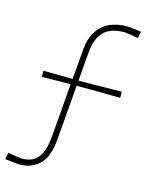

<svg xmlns="http://www.w3.org/2000/svg" viewBox="-122 -773 758 970"><g transform="rotate(15 257.0 -288.5)"><path d="M75 119Q65.5 119 39.8 116Q14 113 -1 111L6 76Q29.5 80.5 51.5 83.8Q73.5 87 78 87Q136 87 163.5 51.2Q191 15.5 197 -56Q203 -127 209 -198Q215 -269 220.5 -340Q193 -339.5 151.5 -339Q110 -338.5 70 -338V-370Q111 -369.5 153.5 -369Q196 -368.5 223 -368Q226.5 -407 229.8 -445.5Q233 -484 236 -523Q241.5 -587 267.5 -625Q293.5 -663 333 -679.5Q372.5 -696 419 -696Q429 -696 454.5 -693.2Q480 -690.5 495 -688L488 -653Q465 -657.5 442.8 -660.8Q420.5 -664 416 -664Q343.5 -664 308.2 -628Q273 -592 267 -522Q263.5 -483 260.2 -444Q257 -405 254 -368H320Q346.5 -368.5 391.5 -369Q436.5 -369.5 480 -370V-338Q436.5 -339 391.5 -339.2Q346.5 -339.5 320 -340H251.5Q245.5 -268.5 240 -197Q234.5 -125.5 228 -54Q220 42 178.2 80.5Q136.5 119 75 119Z"/></g></svg>

Font: Commissioner Loud Thin
Style: Regular
Weight: 100
Designer: Kostas Bartsokas
Foundry: Kostas Bartsokas
Version: Version 1.000; ttfautohint (v1.8.3)